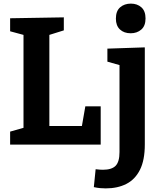

<svg xmlns="http://www.w3.org/2000/svg" viewBox="-20 -800 889 1062"><path d="M452 -212H537V0H36V-72L110 -93V-607L36 -627V-699L333 -704V-632L253 -607V-103H433ZM565 242Q549 242 533 240.5Q517 239 499 235L509 136Q533 139 549 139Q598 139 619.5 117Q641 95 641 41V-440L574 -459V-531L781 -538V-1Q781 86 754 139.5Q727 193 678.5 217.5Q630 242 565 242ZM703 -616Q666 -616 643.5 -637Q621 -658 621 -697Q621 -739 644.5 -759.5Q668 -780 704 -780Q739 -780 762 -759.5Q785 -739 785 -698Q785 -657 761.5 -636.5Q738 -616 703 -616Z"/></svg>

Font: Bitter
Style: Bold
Weight: 700
Designer: Sol Matas, and Bitter project Authors
Foundry: Sol Matas
Version: Version 2.001